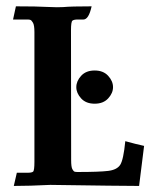

<svg xmlns="http://www.w3.org/2000/svg" viewBox="-20 -598 488 618"><path d="M427.7 0.5Q373.5 0.5 142.1 -2.9Q74.2 0.5 24.4 0.5L34.2 -42H69.3Q82 -42 86.4 -45.4Q90.8 -48.8 90.8 -76.7V-494.6Q90.8 -516.6 86.2 -524.7Q81.5 -532.7 77.9 -533.9Q74.2 -535.2 69.3 -535.2H22L31.2 -577.6Q99.1 -577.6 131.8 -575.7Q149.4 -574.7 163.1 -574.7Q172.9 -574.7 183.6 -575.2Q208 -577.6 274.9 -577.6Q265.6 -535.2 248.5 -535.2H230Q217.8 -535.2 213.1 -531.5Q208.5 -527.8 208.5 -500.5L209 -83Q209 -60.5 212.9 -53.5Q216.8 -46.4 220.2 -45.4Q223.6 -44.4 230 -44.4Q299.8 -44.4 328.1 -47.9Q356.4 -51.3 366.9 -67.4Q377.4 -83.5 383.3 -143.6Q416.5 -134.3 443.8 -128.4ZM284.7 -264.2Q256.8 -264.2 241.2 -281.2Q225.6 -298.3 225.6 -317.4Q225.6 -336.9 241.2 -354Q256.8 -371.1 284.7 -371.1Q312.5 -371.1 328.1 -354Q343.8 -336.9 343.8 -317.4Q343.8 -298.3 328.1 -281.2Q312.5 -264.2 284.7 -264.2Z"/></svg>

Font: Quaaykop
Style: Bold
Weight: 700
Designer: Tup Wanders
Foundry: Free font, DO NOT SELL
Version: Version 1.00;July 31, 2023;FontCreator 11.5.0.2430 64-bit